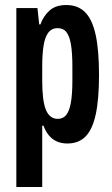

<svg xmlns="http://www.w3.org/2000/svg" viewBox="-20 -559 445 764"><path d="M45 185V-527H129L136 -462H141Q152 -494 176.5 -516.5Q201 -539 244 -539Q290 -539 318.5 -510.5Q347 -482 360.5 -421Q374 -360 374 -260Q374 -164 361 -104Q348 -44 320.5 -16Q293 12 248 12Q224 12 205.5 3.5Q187 -5 174 -21Q161 -37 153 -59H148V185ZM210 -86Q231 -86 243.5 -101.5Q256 -117 262 -150.5Q268 -184 268 -239V-294Q268 -347 262.5 -381Q257 -415 244.5 -431Q232 -447 209 -447Q186 -447 172.5 -429.5Q159 -412 153.5 -378Q148 -344 148 -294V-239Q148 -199 151.5 -170Q155 -141 162.5 -122.5Q170 -104 182 -95Q194 -86 210 -86Z"/></svg>

Font: Archivo ExtraCondensed SemiBold
Style: Regular
Weight: 600
Width: 2
Designer: Hector Gatti
Foundry: Omnibus-Type
Version: Version 2.001